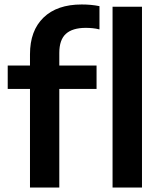

<svg xmlns="http://www.w3.org/2000/svg" viewBox="-20 -838 726 858"><path d="M114 0V-440.5H14.5V-545H114V-595.5Q114 -701 174.5 -759.5Q235 -818 345 -818Q388 -818 424.5 -810.5V-706.5Q409 -710.5 393.8 -712Q378.5 -713.5 363.5 -713.5Q304 -713.5 274.5 -686.8Q245 -660 245 -601.5V-545H411.5V-440.5H245V0ZM483 0V-808H614.5V0Z"/></svg>

Font: Encode Sans Semi Expanded SemiBold
Style: Regular
Weight: 600
Width: 6
Designer: Multiple Designers
Foundry: Impallari Type
Version: Version 3.000; ttfautohint (v1.8.3) -l 8 -r 50 -G 200 -x 14 